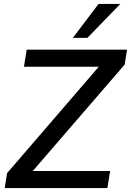

<svg xmlns="http://www.w3.org/2000/svg" viewBox="-20 -958 667 978"><path d="M4 0ZM4 0 16 -76 483 -618H102L116 -705H627L615 -629L147 -87H541L527 0ZM351 -765 482 -938H593L425 -765Z"/></svg>

Font: Winston Medium
Style: Italic
Weight: 500
Italic angle: -9°
Designer: Original fonts by Vernon Adams / Changes by Cristiano Sobral
Foundry: Original fonts by Vernon Adams / Changes by Cristiano Sobral
Version: Version 2.503;July 17, 2020;FontCreator 13.0.0.2655 64-bit